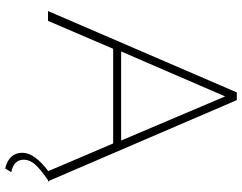

<svg xmlns="http://www.w3.org/2000/svg" viewBox="-114 -636 911 722"><g transform="rotate(90 341.0 -274.5)"><path d="M613 161Q554 147 554 96Q554 51 623 -1L519 -245H163L58 0H21L327 -710H356L659 -5L662 -3L661 -2L662 0H657Q615 29 597.5 49Q580 69 580 91Q580 129 627 138ZM508 -275 342 -666 173 -275Z"/></g></svg>

Font: Raleway
Style: ExtraLight
Weight: 200
Designer: Matt McInerney, Pablo Impallari, Rodrigo Fuenzalida
Foundry: Matt McInerney, Pablo Impallari, Rodrigo Fuenzalida
Version: Version 2.001